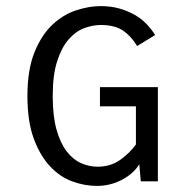

<svg xmlns="http://www.w3.org/2000/svg" viewBox="-20 -595 615 630"><path d="M430 -444Q410 -477 383 -495Q356 -513 311 -513Q284 -513 256 -502.5Q228 -492 205 -465.5Q182 -439 167.5 -394Q153 -349 153 -280Q153 -214 165.5 -169.5Q178 -125 199 -98Q220 -71 246.5 -59.5Q273 -48 300 -48Q343 -48 374.5 -70.5Q406 -93 426 -121V-246H308V-309H498V0H442L437 -56Q418 -25 380 -5Q342 15 298 15Q257 15 216.5 0Q176 -15 143.5 -50Q111 -85 90.5 -141Q70 -197 70 -280Q70 -366 93 -423Q116 -480 151.5 -513.5Q187 -547 229.5 -561Q272 -575 310 -575Q344 -575 372 -567Q400 -559 422.5 -546Q445 -533 461.5 -515.5Q478 -498 489 -480Z"/></svg>

Font: Carrois Gothic SC
Style: Regular
Weight: 400
Designer: Ralph du Carrois
Foundry: Ralph du Carrois
Version: Version 1.002